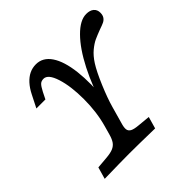

<svg xmlns="http://www.w3.org/2000/svg" viewBox="-152 -722 862 862"><g transform="rotate(-45 278.5 -291.0)"><path d="M43.5 0 59.7 -56.5 116.1 -61.3Q143.5 -63.7 158.9 -70.2Q174.2 -76.6 183.5 -89.5Q192.7 -102.4 199.2 -125.8L210.5 -166.1Q230.6 -237.1 230.6 -319Q230.6 -400.8 212.9 -456.5Q195.2 -512.1 166.9 -512.1Q152.4 -512.1 144 -504Q135.5 -496 123.4 -472.6L107.3 -440.3H50L79.8 -499.2Q93.5 -526.6 110.5 -545.2Q127.4 -563.7 146.8 -573Q166.1 -582.3 188.7 -582.3Q232.3 -582.3 259.7 -541.5Q287.1 -500.8 296 -425Q304.8 -349.2 294.4 -246L268.5 -233.9Q297.6 -333.1 338.3 -412.5Q379 -491.9 423.8 -537.1Q468.5 -582.3 508.1 -582.3Q531.5 -582.3 544.4 -571.4Q557.3 -560.5 557.3 -541.1Q557.3 -525.8 550.8 -516.1Q544.4 -506.5 533.5 -501.2Q522.6 -496 503.2 -489.5Q477.4 -479.8 458.9 -471.4Q440.3 -462.9 419 -445.2Q397.6 -427.4 379 -398.4Q358.9 -366.9 333.5 -306.9Q308.1 -246.8 296 -203.2L274.2 -125.8Q266.9 -102.4 268.5 -89.9Q270.2 -77.4 281.9 -71Q293.5 -64.5 321 -62.1L379.8 -56.5L363.7 0Q252.4 -2.4 202.4 -2.4H201.6H202.4Q152.4 -2.4 43.5 0Z"/></g></svg>

Font: Playfair Micro SmCond SmLight
Style: Italic
Weight: 360
Width: 4
Italic angle: -15.6°
Designer: Claus Eggers Sørensen
Foundry: Claus Eggers Sørensen
Version: Version 2.203;Glyphs 3.3 (3326)